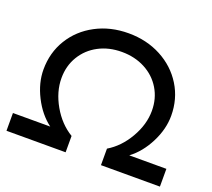

<svg xmlns="http://www.w3.org/2000/svg" viewBox="-120 -861 1122 1016"><g transform="rotate(20 441.0 -353.0)"><path d="M801 -372Q801 -297 762.5 -221Q724 -145 664 -100H873V0H541V-93Q608 -133 652 -209Q696 -285 696 -362Q696 -431 663 -485.5Q630 -540 572 -570.5Q514 -601 441 -601Q368 -601 310.5 -570.5Q253 -540 220 -485.5Q187 -431 187 -362Q187 -285 230.5 -209Q274 -133 342 -92V0H9V-100H219Q159 -145 120.5 -221Q82 -297 82 -372Q82 -467 128.5 -543Q175 -619 257 -662.5Q339 -706 441 -706Q543 -706 625 -662.5Q707 -619 754 -543Q801 -467 801 -372Z"/></g></svg>

Font: Sapa
Style: Regular
Weight: 400
Version: Version 1.20 June 8, 2016